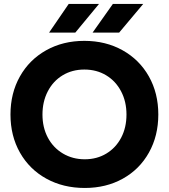

<svg xmlns="http://www.w3.org/2000/svg" viewBox="-20 -921 838 953"><path d="M32 -352.5Q32 -458.4 78.8 -541.5Q125.6 -624.6 209.1 -671.4Q292.6 -718.2 398.6 -718.2Q504.9 -718.2 588.5 -671.4Q672.2 -624.6 719 -541.6Q765.8 -458.5 765.8 -352.7Q765.8 -246.8 719.2 -163.6Q672.7 -80.4 589.6 -34.2Q506.6 12 400.8 12Q293.9 12 210.1 -34.2Q126.3 -80.3 79.1 -163.4Q32 -246.5 32 -352.5ZM607.8 -352.4Q607.8 -416.9 581 -467.8Q554.2 -518.8 506.8 -547.3Q459.4 -575.8 398.6 -575.8Q338.2 -575.8 291 -547.3Q243.8 -518.8 217.3 -467.8Q190.8 -416.9 190.8 -352.4Q190.8 -288 217.6 -237.7Q244.4 -187.4 292.5 -158.9Q340.6 -130.4 400.8 -130.4Q460.9 -130.4 508 -158.9Q555.1 -187.4 581.5 -237.7Q607.8 -288 607.8 -352.4ZM540.2 -901.4H690.8L571.4 -759.2H439.6ZM321 -901.4H471.4L353.8 -759.2H223.6Z"/></svg>

Font: 寒蝉端黑体 Light
Style: Regular
Weight: 300
Designer: ChillDuanSans {Warren2060}; 
Source Han Sans {Ryoko NISHIZUKA 西塚涼子 (kana, bopomofo & ideographs); Paul D. Hunt (Latin, G
Foundry: ChillType&Adobe
Version: Version 1.300;Glyphs 3.3 (3306)